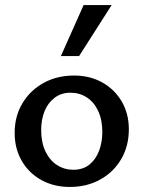

<svg xmlns="http://www.w3.org/2000/svg" viewBox="-20 -729 569 760"><path d="M256 11Q193 11 143.5 -16.5Q94 -44 66 -92.5Q38 -141 38 -203Q38 -269 69 -320.5Q100 -372 153 -401Q206 -430 273 -430Q336 -430 385 -402.5Q434 -375 462 -327Q490 -279 490 -217Q490 -151 460 -99.5Q430 -48 377 -18.5Q324 11 256 11ZM270 -57Q309 -57 334.5 -78Q360 -99 372.5 -133Q385 -167 385 -206Q385 -255 368.5 -290Q352 -325 323.5 -343.5Q295 -362 259 -362Q222 -362 195.5 -341.5Q169 -321 156 -288Q143 -255 143 -214Q143 -165 160 -129.5Q177 -94 206 -75.5Q235 -57 270 -57ZM221 -507 311 -709H422L293 -507Z"/></svg>

Font: Ysabeau Infant SemiBold
Style: Regular
Weight: 600
Designer: Christian Thalmann (Catharsis Fonts)
Version: Version 2.002; featfreeze: ss01,ss02,lnum